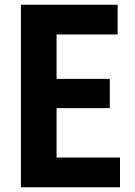

<svg xmlns="http://www.w3.org/2000/svg" viewBox="-20 -788 570 808"><path d="M196 -125H485V0H68V-768H475V-643H196L218 -671V-434L196 -456H442V-333H196L218 -362V-97Z"/></svg>

Font: Yaldevi ExtraLight
Style: Regular
Weight: 200
Designer: Sol Matas, Rajitha Manaperi, Kosala Senevirathne
Foundry: Mooniak
Version: Version 1.100